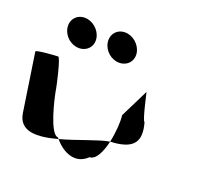

<svg xmlns="http://www.w3.org/2000/svg" viewBox="-145 -883 915 860"><g transform="rotate(20 312.5 -453.0)"><path d="M5 -260C18 -175 103 -180 195 -205C194 -207 191 -209 190 -211C152 -211 115 -366 107 -416C106 -424 78 -552 67 -552C57 -552 -38 -546 -37 -538C-37 -538 -7 -340 5 -260ZM62 -687C68 -649 103 -619 141 -619C179 -619 206 -649 200 -687C194 -725 158 -756 120 -756C82 -756 56 -725 62 -687ZM195 -205C239 -153 303 -127 353 -176C383 -176 404 -221 416 -273C364 -265 277 -227 195 -205ZM254 -687C260 -649 295 -619 333 -619C371 -619 398 -649 392 -687C386 -725 350 -756 312 -756C274 -756 248 -725 254 -687ZM416 -273C422 -274 427 -274 432 -274C527 -282 555 -322 531 -408C521 -408 492 -546 493 -538L426 -403C430 -376 427 -322 416 -273Z"/></g></svg>

Font: Ampere
Style: SCRevIta
Weight: 400
Version: Version 1